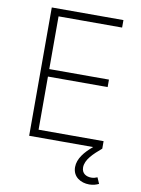

<svg xmlns="http://www.w3.org/2000/svg" viewBox="-100 -795 790 1072"><g transform="rotate(10 295.0 -259.5)"><path d="M105 0H467.8C423.3 37.1 387.7 79.6 387.7 127.4C387.7 183.1 434.1 209.5 481.9 209.5C504.4 209.5 522 203.6 536.1 196.8L521 162.1C511.2 166.5 500 169.9 486.8 169.9C459 169.9 432.1 156.2 432.1 121.6C432.1 77.6 473.6 39.1 519.5 0V-42.5H150.9V-343.8H489.3V-386.2H150.9V-685.1H511.2V-727.5H105Z"/></g></svg>

Font: Raveo ExtraLight
Style: Regular
Weight: 200
Designer: Jakub Foglar, Rasmus Andersson (Inter)
Foundry: Jakubfoglar.com
Version: Version 1.100;Glyphs 3.2.3 (3260)